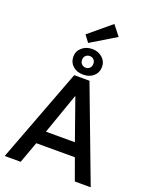

<svg xmlns="http://www.w3.org/2000/svg" viewBox="-190 -1170 1005 1271"><g transform="rotate(20 313.0 -535.0)"><path d="M255 -660H362.5L611.5 0H499.5L445 -151H173L118 0H5.5ZM207 -244.5H411L309.5 -532H308ZM309 -683.5Q263.5 -683.5 235.5 -708.8Q207.5 -734 207.5 -774Q207.5 -813 237 -838.5Q266.5 -864 309 -864Q351.5 -864 380.5 -838.5Q409.5 -813 409.5 -774Q409.5 -734 381.2 -708.8Q353 -683.5 309 -683.5ZM309 -732.5Q325.5 -732.5 337 -743.5Q348.5 -754.5 348.5 -774Q348.5 -793 337 -803.8Q325.5 -814.5 309 -814.5Q293 -814.5 281 -803.8Q269 -793 269 -774Q269 -754.5 280.8 -743.5Q292.5 -732.5 309 -732.5ZM268.5 -892 233 -939.5 389 -1069.5 445 -998.5Z"/></g></svg>

Font: League Spartan Medium
Style: Regular
Weight: 500
Foundry: The League of Moveable Type
Version: Version 2.002